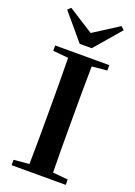

<svg xmlns="http://www.w3.org/2000/svg" viewBox="-180 -1048 786 1117"><g transform="rotate(20 213.0 -489.5)"><path d="M58.1 -979 213.9 -879.9 369.1 -979 389.2 -960.9 250 -798.8H175.8L39.1 -960.9ZM44.9 -708V-741.2H379.9V-708L286.1 -699.2Q284.7 -624 284.4 -547.6Q284.2 -471.2 284.2 -394V-347.2Q284.2 -270.5 284.4 -194.1Q284.7 -117.7 286.1 -42L379.9 -33.2V0H44.9V-33.2L140.1 -42Q141.6 -116.2 141.8 -192.4Q142.1 -268.6 142.1 -346.2V-394Q142.1 -470.7 141.8 -546.6Q141.6 -622.6 140.1 -699.2Z"/></g></svg>

Font: Source Han Serif TW
Style: Bold
Weight: 700
Designer: Ryoko NISHIZUKA Ë•øÂ°öÊ∂ºÂ≠ê (kana & ideographs); Frank Grie√ühammer (Latin, Greek & Cyrillic); Wenlong ZHANG Âº†ÊñáÈæô 
Foundry: Adobe
Version: Version 2.003;hotconv 1.1.1;makeotfexe 2.6.0